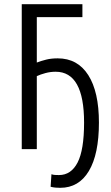

<svg xmlns="http://www.w3.org/2000/svg" viewBox="-20 -713 531 918"><path d="M268 185Q256 185 245 184Q234 183 222 180L226 120Q234 123 243 123.5Q252 124 262 124Q320 124 351 64Q382 4 382 -127Q382 -370 246 -370Q221 -370 197 -363.5Q173 -357 156 -349V0H84V-693H374V-631H156V-414Q177 -422 201 -428Q225 -434 256 -434Q351 -434 402 -354Q453 -274 453 -127Q453 24 405 104.5Q357 185 268 185Z"/></svg>

Font: Ubuntu Sans Condensed
Style: Regular
Weight: 400
Width: 3
Designer: Dalton Maag Ltd
Foundry: Dalton Maag Ltd
Version: Version 1.006; ttfautohint (v1.8.4.7-5d5b)